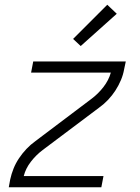

<svg xmlns="http://www.w3.org/2000/svg" viewBox="-20 -789 590 809"><path d="M17 0 23 -33Q28 -56 37 -78.5Q46 -101 60 -122Q74 -143 91.5 -161.5Q109 -180 130 -195L366 -373Q394 -394 416 -422.5Q438 -451 447 -483H111L120 -530H510L503 -497Q499 -474 489.5 -451.5Q480 -429 466.5 -408Q453 -387 435.5 -368.5Q418 -350 397 -335L160 -157Q132 -136 110 -107.5Q88 -79 80 -47H416L407 0ZM320 -595 288 -625 432 -769 472 -731Z"/></svg>

Font: Lode Dark
Style: Italic
Weight: 400
Italic angle: -11°
Monospace: yes
Designer: Belleve Invis
Foundry: Belleve Invis
Version: Version 29.2.0; ttfautohint (v1.8.3)